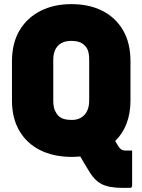

<svg xmlns="http://www.w3.org/2000/svg" viewBox="-20 -740 690 930"><path d="M326 -720Q413 -720 477 -687Q541 -654 576.5 -592.5Q612 -531 612 -443V-253Q612 -191 593 -141.5Q574 -92 538 -57Q546 -43 553 -32Q566 -11 584 -11H620V159Q620 170 609 170H573Q508 170 472 151.5Q436 133 407 82Q397 66 387.5 50Q378 34 369 18Q347 20 324 20Q237 19 173 -13.5Q109 -46 73.5 -107Q38 -168 38 -253V-443Q38 -531 74.5 -592.5Q111 -654 176 -687Q241 -720 326 -720ZM238 -254Q238 -223 245.5 -206Q253 -189 263 -179Q283 -159 327 -159Q366 -159 389 -183.5Q412 -208 412 -254V-450Q412 -477 406.5 -493.5Q401 -510 389 -521Q368 -542 326 -542Q283 -542 260.5 -518Q238 -494 238 -450Z"/></svg>

Font: Recursive Sn Lnr St Blk
Style: Regular
Weight: 900
Version: Version 1.079;hotconv 1.0.112;makeotfexe 2.5.65598; ttfautoh